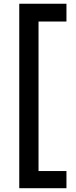

<svg xmlns="http://www.w3.org/2000/svg" viewBox="-20 -866 401 1017"><path d="M332 130.9H82V-846.2H332V-752H184.1V40H332Z"/></svg>

Font: McLaren
Style: Regular
Weight: 400
Designer: Astigmatic (AOETI)
Foundry: Astigmatic (AOETI)
Version: Version 1.000